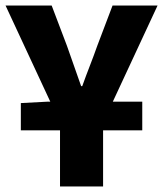

<svg xmlns="http://www.w3.org/2000/svg" viewBox="-28 -671 587 691"><path d="M188 0H343V-202H484V-305H378L539 -651H377L322 -506C305 -457 286 -412 268 -361H264C246 -412 230 -457 213 -506L158 -651H-8L153 -305H141L47 -300V-202H188Z"/></svg>

Font: DAIFUKU Sans
Style: Bold
Weight: 700
Designer: Original font ‘Source Han Sans JP’ : Paul D. Hunt
Foundry: Daifuku
Version: Version 1.000